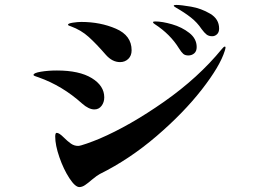

<svg xmlns="http://www.w3.org/2000/svg" viewBox="-20 -767 1040 779"><path d="M694 -736Q685 -741 685 -744Q685 -747 695 -747Q714 -747 755 -740Q796 -733 832.5 -711.5Q869 -690 869 -651Q869 -636 860.5 -628Q852 -620 841 -620Q827 -620 818 -627Q809 -634 798 -649Q780 -676 754.5 -696Q729 -716 694 -736ZM706 -571Q671 -628 608 -669Q601 -673 601 -677Q601 -680 610 -680Q638 -680 678 -668.5Q718 -657 748 -633.5Q778 -610 778 -576Q778 -559 768 -550.5Q758 -542 744 -542Q731 -542 723.5 -548.5Q716 -555 706 -571ZM268 -660Q266 -661 261 -662.5Q256 -664 256 -667Q256 -672 275.5 -675Q295 -678 310 -678Q387 -678 450.5 -650.5Q514 -623 514 -563Q514 -541 500.5 -528Q487 -515 467 -515Q436 -515 410 -544Q371 -589 340 -617Q309 -645 268 -660ZM210 -228Q220 -228 238 -210Q254 -194 267.5 -184.5Q281 -175 297 -175Q305 -175 332 -184.5Q359 -194 383 -204Q507 -257 646 -354.5Q785 -452 880 -568Q888 -578 892 -578Q895 -578 895 -575Q895 -570 892 -561Q873 -499 799 -404Q725 -309 615.5 -215Q506 -121 385 -61Q375 -56 353 -38Q337 -24 325 -16Q313 -8 302 -8Q285 -8 261.5 -44Q238 -80 221 -129Q204 -178 204 -213Q204 -228 210 -228ZM137 -453Q132 -455 124 -457.5Q116 -460 116 -463Q116 -471 145.5 -476Q175 -481 211 -481Q302 -481 352.5 -450Q403 -419 403 -372Q403 -352 392 -337.5Q381 -323 363 -323Q340 -323 313 -347Q233 -419 137 -453Z"/></svg>

Font: Shippori Antique B1
Style: Regular
Weight: 400
Designer: FONTDASU
Foundry: FONTDASU / Google Inc. / but / Adobe
Version: Version 2.001